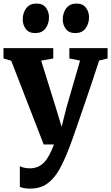

<svg xmlns="http://www.w3.org/2000/svg" viewBox="-21 -830 638 1103"><path d="M151.5 253.5Q133 253.5 118 250.8Q103 248 93 243.5V124Q100 129 115.8 133Q131.5 137 149 137Q174.5 137 195 128.8Q215.5 120.5 231.8 103.5Q248 86.5 262 60.8Q276 35 289 0H230L43.5 -481L-1 -494V-553.5H285V-494L215.5 -481.5L300.5 -209L333 -101.5L360 -209.5L439 -482L377.5 -494V-553.5H597V-494L548.5 -482Q528 -419.5 505.8 -352.8Q483.5 -286 462 -223.8Q440.5 -161.5 422.8 -110.2Q405 -59 393.5 -26.2Q382 6.5 379 13Q350 90 319.8 143.8Q289.5 197.5 249.5 225.5Q209.5 253.5 151.5 253.5ZM180 -640Q145 -640 127.2 -663.8Q109.5 -687.5 109.5 -718Q109.5 -755.5 129.5 -782.5Q149.5 -809.5 189 -809.5H190Q225 -809.5 242.8 -785.8Q260.5 -762 260.5 -731.5Q260.5 -694 240.8 -667Q221 -640 181 -640ZM410 -640Q375 -640 357.2 -663.8Q339.5 -687.5 339.5 -718Q339.5 -755.5 359.5 -782.5Q379.5 -809.5 419 -809.5H419.5Q454.5 -809.5 472.5 -785.8Q490.5 -762 490.5 -731.5Q490.5 -694 470.8 -667Q451 -640 411 -640Z"/></svg>

Font: Merriweather 24pt ExtraBold
Style: Regular
Weight: 800
Version: Version 2.100